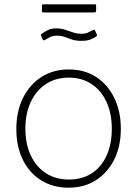

<svg xmlns="http://www.w3.org/2000/svg" viewBox="-20 -863 638 893"><path d="M299 10Q226 10 171 -24.5Q116 -59 86 -120.5Q56 -182 56 -262Q56 -344 86.5 -406.5Q117 -469 172 -504.5Q227 -540 300 -540Q373 -540 427 -505Q481 -470 511.5 -407.5Q542 -345 542 -264Q542 -183 511.5 -121.5Q481 -60 426.5 -25Q372 10 299 10ZM301 -28Q363 -28 407.5 -57.5Q452 -87 476 -140Q500 -193 500 -264Q500 -335 475.5 -388.5Q451 -442 406 -472Q361 -502 300 -502Q239 -502 193.5 -472Q148 -442 123 -388.5Q98 -335 98 -264Q98 -194 123 -140.5Q148 -87 193.5 -57.5Q239 -28 301 -28ZM426 -692Q416 -686 401 -679.5Q386 -673 359 -673Q333 -673 315 -679Q297 -685 281.5 -691Q266 -697 245 -697Q223 -697 211 -689.5Q199 -682 189 -677Q185 -675 182.5 -675.5Q180 -676 178 -681L171 -697Q170 -701 170.5 -702.5Q171 -704 173 -705Q188 -716 203.5 -723.5Q219 -731 241 -731Q263 -731 281.5 -725Q300 -719 319 -712.5Q338 -706 360 -706Q377 -706 387 -710.5Q397 -715 410 -722Q415 -725 418 -724.5Q421 -724 423 -719L431 -701Q433 -697 426 -692ZM427 -837V-813Q427 -805 417 -805H182Q178 -805 176.5 -807Q175 -809 175 -813V-836Q175 -843 180 -843H422Q427 -843 427 -837Z"/></svg>

Font: Libre Franklin Thin
Style: Regular
Weight: 100
Designer: Pablo Impallari, Rodrigo Fuenzalida, Nhung Nguyen
Foundry: Impallari Type
Version: Version 3.000